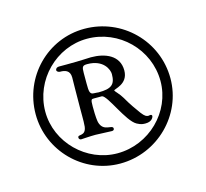

<svg xmlns="http://www.w3.org/2000/svg" viewBox="-71 -836 619 578"><g transform="rotate(-15 239.0 -547.0)"><path d="M29 -546C29 -432 122 -337 237 -337C354 -337 449 -432 449 -546C449 -663 354 -757 237 -757C122 -757 29 -663 29 -546ZM59 -546C59 -645 141 -726 237 -726C336 -726 418 -645 418 -546C418 -450 336 -369 237 -369C141 -369 59 -450 59 -546ZM123 -658C123 -656 126 -651 134 -651C147 -651 164 -648 164 -625C164 -604 163 -590 163 -529V-505C163 -493 163 -482 162 -472C158 -442 135 -457 135 -445C135 -441 138 -438 142 -438C146 -438 169 -440 187 -440C191 -440 236 -438 238 -438C243 -438 245 -441 245 -444C245 -458 213 -441 204 -475C203 -481 201 -490 201 -525C201 -547 203 -547 211 -547H236C253 -543 286 -457 315 -441C328 -434 334 -434 342 -434C362 -434 367 -447 367 -451C367 -452 366 -455 362 -455C360 -455 357 -454 356 -454C350 -454 345 -456 335 -469C326 -481 309 -505 298 -525C290 -539 276 -552 276 -554C276 -559 321 -561 321 -605C321 -652 278 -669 234 -669C220 -669 207 -667 158 -667H135C126 -667 123 -662 123 -658ZM201 -596V-629C201 -648 203 -652 218 -652C269 -652 282 -617 282 -604C282 -571 269 -561 229 -561C223 -561 225 -562 215 -562C202 -562 201 -571 201 -596Z"/></g></svg>

Font: OFL Sorts Mill Goudy
Style: Regular
Weight: 500
Version: Version 003.000